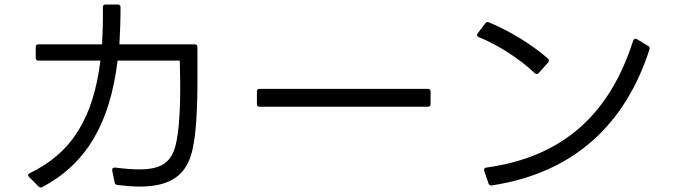

<svg xmlns="http://www.w3.org/2000/svg" viewBox="-20 -813 2995 849"><path d="M151 12C156 17 162 17 168 14C363 -91 466 -267 500 -545H775C777 -458 782 -283 758 -177C739 -93 691 -64 596 -64C565 -64 530 -67 489 -72C480 -73 475 -68 476 -60L487 -6C488 1 492 4 499 5C534 9 567 12 597 12C733 12 809 -37 833 -160C859 -286 852 -482 853 -605C853 -613 848 -617 841 -617H508C511 -668 513 -723 513 -781C513 -789 509 -793 501 -793H447C439 -793 435 -789 435 -781C436 -723 434 -668 431 -617H150C142 -617 138 -613 138 -605V-557C138 -549 142 -545 150 -545H424C393 -294 299 -137 111 -47C103 -43 102 -36 109 -30Z M1884 -408C1884 -416 1880 -420 1872 -420H1128C1120 -420 1116 -416 1116 -408V-353C1116 -345 1120 -341 1128 -341H1872C1880 -341 1884 -345 1884 -353Z M2404 -537C2409 -543 2408 -549 2403 -554C2333 -615 2235 -676 2142 -714C2136 -717 2130 -715 2126 -710L2092 -665C2087 -659 2089 -653 2097 -649C2187 -612 2280 -551 2345 -489C2351 -484 2357 -484 2362 -490ZM2140 -2C2142 5 2147 8 2154 7C2519 -48 2746 -265 2852 -595C2854 -602 2852 -607 2846 -610L2796 -640C2789 -644 2783 -642 2780 -634C2678 -314 2475 -119 2130 -72C2122 -71 2119 -66 2121 -58Z"/></svg>

Font: LINE Seed JP App_OTF Regular
Style: Regular
Weight: 400
Designer: LY Corporation & Fontrix & Fontworks
Version: Version 1.002